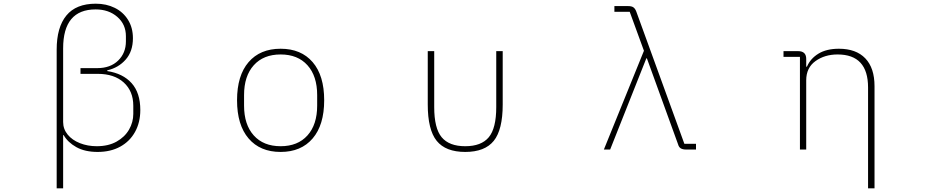

<svg xmlns="http://www.w3.org/2000/svg" viewBox="-20 -810 5040 1040"><path d="M287 -541Q287 -662 339.5 -726Q392 -790 499 -790Q556 -790 601.5 -767.5Q647 -745 673.5 -702.5Q700 -660 700 -603Q700 -532 661 -487.5Q622 -443 561 -429V-425Q646 -412 693 -359.5Q740 -307 740 -214Q740 -147 711.5 -95.5Q683 -44 631 -15.5Q579 13 509 13Q440 13 393.5 -13Q347 -39 325 -78H322V210H287ZM702 -193V-237Q702 -316 650.5 -363Q599 -410 509 -410H416V-441H507Q578 -441 620 -482Q662 -523 662 -586V-614Q662 -678 615.5 -718.5Q569 -759 498 -759Q322 -759 322 -548V-149Q322 -111 346.5 -81Q371 -51 413 -34.5Q455 -18 504 -18Q567 -18 611.5 -43Q656 -68 679 -108Q702 -148 702 -193Z M1264 -267Q1264 -401 1326.5 -473.5Q1389 -546 1500 -546Q1611 -546 1673.5 -473.5Q1736 -401 1736 -267Q1736 -133 1673.5 -60Q1611 13 1500 13Q1389 13 1326.5 -60Q1264 -133 1264 -267ZM1698 -238V-295Q1698 -398 1645.5 -456.5Q1593 -515 1500 -515Q1407 -515 1354.5 -456.5Q1302 -398 1302 -295V-238Q1302 -135 1354.5 -76.5Q1407 -18 1500 -18Q1593 -18 1645.5 -76.5Q1698 -135 1698 -238Z M2297 -244V-533H2332V-230Q2332 -115 2372.5 -66.5Q2413 -18 2500 -18Q2587 -18 2627.5 -66.5Q2668 -115 2668 -230V-533H2703V-244Q2703 -107 2654.5 -47Q2606 13 2500 13Q2394 13 2345.5 -47Q2297 -107 2297 -244Z M3251 0 3468 -535 3391 -746H3308V-777H3383Q3401 -777 3410.5 -770.5Q3420 -764 3426 -749L3687 -31H3750V0H3697Q3678 0 3667.5 -6.5Q3657 -13 3653 -28L3484 -494H3481L3285 0Z M4682 -336Q4682 -515 4517 -515Q4447 -515 4397 -479Q4347 -443 4347 -375V0H4313V-502H4224V-533H4303Q4347 -533 4347 -491V-449H4351Q4370 -493 4413.5 -519.5Q4457 -546 4524 -546Q4617 -546 4667 -494Q4717 -442 4717 -343V210H4682Z"/></svg>

Font: IBM Plex Sans JP ExtraLight
Style: Regular
Weight: 200
Designer: Mike Abbink; Paul van der Laan; Pieter van Rosmalen; Wujin Sim; Yejin Wi; Jinhee Kim; Boomi Park; Yona Kim; Kichan Ma
Foundry: Sandoll Inc.
Version: Version 1.001